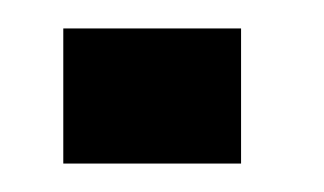

<svg xmlns="http://www.w3.org/2000/svg" viewBox="-20 -337 228 135"><path d="M24.5 -222V-317H149.5V-222Z"/></svg>

Font: League Gothic SemiCondensed
Style: Regular
Weight: 400
Width: 4
Designer: The League of Moveable Type
Version: Version 2.001